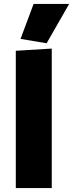

<svg xmlns="http://www.w3.org/2000/svg" viewBox="-20 -952 370 972"><path d="M242 0V-706L60 -695V0ZM216 -733 330 -932H150L84 -755Z"/></svg>

Font: Catamaran Black
Style: Regular
Weight: 900
Designer: Pria Ravichandran
Version: Version 2.000